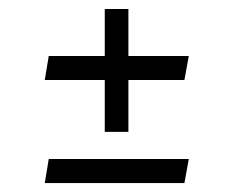

<svg xmlns="http://www.w3.org/2000/svg" viewBox="-20 -475 517 425"><path d="M264.2 -455.1V-351.1H397.9L388.2 -297.9H264.2V-183.1H211.9V-297.9H79.1L87.9 -351.1H211.9V-455.1ZM87.9 -123H397.9L388.2 -69.8H79.1Z"/></svg>

Font: Quattrocento Roman
Style: Regular
Weight: 400
Designer: Pablo Impallari
Foundry: Pablo Impallari. www.impallari.com Igino Marini. www.ikern.com
Version: Version 1.000